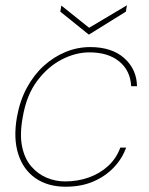

<svg xmlns="http://www.w3.org/2000/svg" viewBox="-20 -694 563 726"><path d="M228 12Q161 12 114.5 -20Q68 -52 49 -111.5Q30 -171 44 -251Q55 -313 81.5 -362Q108 -411 145.5 -445Q183 -479 228 -497.5Q273 -516 321 -516Q403 -516 450 -474Q497 -432 498 -368H476Q473 -427 431 -461.5Q389 -496 318 -496Q266 -496 213.5 -469Q161 -442 120.5 -388Q80 -334 66 -251Q54 -186 63.5 -140Q73 -94 98 -65Q123 -36 156.5 -22Q190 -8 226 -8Q274 -8 316 -23Q358 -38 389 -66.5Q420 -95 435 -136H457Q442 -94 410 -60.5Q378 -27 332.5 -7.5Q287 12 228 12ZM460 -674 456 -650 316 -563 208 -650 212 -673 317 -589Z"/></svg>

Font: DM Sans Thin
Style: Italic
Weight: 250
Italic angle: -10°
Designer: Colophon Foundry, Jonny Pinhorn
Foundry: Colophon Foundry
Version: Version 4.004;gftools[0.9.30]